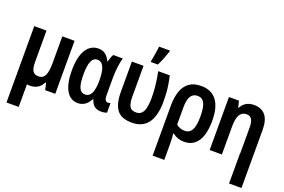

<svg xmlns="http://www.w3.org/2000/svg" viewBox="-123 -1196 2747 1858"><g transform="rotate(20 1250.0 -266.5)"><path d="M196 10Q180 10 166 8V240H40V-546H166V-221Q166 -159 184 -131Q202 -103 244 -103Q290 -103 309.5 -143.5Q329 -184 329 -271V-546H455V0H351L335 -70H327Q289 10 196 10Z M689 10Q611 10 569.5 -62.5Q528 -135 528 -267Q528 -409 574 -482Q620 -555 699 -555Q742 -555 771 -533.5Q800 -512 820 -469H825Q831 -492 838 -512Q845 -532 854 -545H952Q940 -504 933 -448.5Q926 -393 926 -337V-158Q926 -94 962 -94Q975 -94 988 -99V-1Q983 3 965.5 6.5Q948 10 929 10Q844 10 821 -74H813Q770 10 689 10ZM727 -92Q812 -92 812 -263V-271Q812 -450 728 -450Q685 -450 666 -405Q647 -360 647 -268Q647 -178 665.5 -135Q684 -92 727 -92Z M1245 9Q1136 9 1090.5 -51.5Q1045 -112 1045 -234V-547H1165V-228Q1165 -165 1182.5 -131.5Q1200 -98 1250 -98Q1300 -98 1322.5 -142Q1345 -186 1345 -286Q1345 -344 1338 -409.5Q1331 -475 1316 -547H1435Q1447 -495 1453.5 -452.5Q1460 -410 1462.5 -371Q1465 -332 1465 -290Q1465 9 1245 9ZM1218 -618Q1221 -629 1224.5 -650Q1228 -671 1232 -695.5Q1236 -720 1239 -741Q1242 -762 1243 -773H1354V-762Q1342 -726 1326 -684.5Q1310 -643 1291 -606H1218Z M1545 -275Q1545 -360 1566.5 -423Q1588 -486 1635 -520.5Q1682 -555 1759 -555Q1863 -555 1917.5 -484Q1972 -413 1972 -272Q1972 -190 1953 -126.5Q1934 -63 1892 -26.5Q1850 10 1784 10Q1715 10 1666 -30H1659Q1663 6 1664 40Q1665 74 1665 102V240H1545ZM1752 -92Q1802 -92 1826 -134Q1850 -176 1850 -275Q1850 -371 1827.5 -412Q1805 -453 1758 -453Q1711 -453 1688 -416Q1665 -379 1665 -299V-125Q1681 -109 1704.5 -100.5Q1728 -92 1752 -92Z M2045 0V-546H2148L2164 -480H2169Q2188 -517 2221 -537Q2254 -557 2301 -557Q2377 -557 2418.5 -508.5Q2460 -460 2460 -356V0V240H2332V-68H2334V-337Q2334 -395 2316.5 -421.5Q2299 -448 2264 -448Q2217 -448 2194 -409.5Q2171 -371 2171 -289V0Z"/></g></svg>

Font: Noto Sans Mono ExtraCondensed
Style: Bold
Weight: 700
Width: 2
Designer: Monotype Design Team
Foundry: Monotype Imaging Inc.
Version: Version 2.014